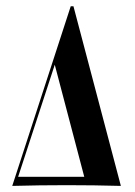

<svg xmlns="http://www.w3.org/2000/svg" viewBox="-20 -610 444 630"><path d="M20.2 0 212.1 -589.5H221L376.6 0Q288.7 -2.4 199.2 -2.4Q109.7 -2.4 20.2 0ZM39.5 -29.8H256.5L159.7 -397.6Z"/></svg>

Font: Playfair 144pt SemiCondensed
Style: Bold
Weight: 700
Width: 4
Designer: Claus Eggers Sørensen
Foundry: Claus Eggers Sørensen
Version: Version 2.203